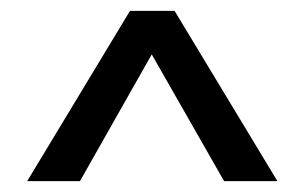

<svg xmlns="http://www.w3.org/2000/svg" viewBox="-20 -860 560 353"><path d="M219 -840H301L490 -527H392L259 -760L127 -527H30Z"/></svg>

Font: Feura Sans
Style: Regular
Weight: 400
Designer: Carrois Corporate & Edenspiekermann
Foundry: Carrois Corporate GbR & Edenspiekermann AG
Version: Version 1.001